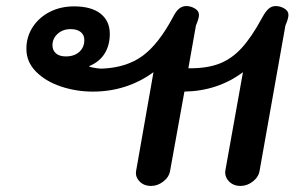

<svg xmlns="http://www.w3.org/2000/svg" viewBox="-20 -605 973 633"><path d="M429 -43 486 -367Q398 -303 286 -303Q231 -303 180.5 -320Q130 -337 98.5 -369Q67 -401 67 -444Q67 -484 88 -516Q109 -548 144.5 -566Q180 -584 224 -584Q281 -584 311.5 -560Q342 -536 342 -493Q342 -456 325 -428.5Q308 -401 274 -387L275 -385Q285 -382 299.5 -380Q314 -378 321 -379Q399 -383 451 -421.5Q503 -460 550 -548Q560 -568 570.5 -576.5Q581 -585 594 -585Q609 -585 622.5 -577Q636 -569 636 -556Q636 -544 626 -521L601 -380Q660 -379 701.5 -394.5Q743 -410 776.5 -446.5Q810 -483 845 -548Q856 -568 866 -576.5Q876 -585 889 -585Q904 -585 917.5 -577Q931 -569 931 -556Q931 -544 921 -521L836 -43Q833 -22 814 -7Q795 8 773 8Q749 8 734.5 -7.5Q720 -23 723 -43L781 -367Q698 -305 588 -303L541 -43Q538 -22 519 -7Q500 8 478 8Q454 8 439.5 -7.5Q425 -23 429 -43ZM258 -473Q258 -490 246 -499.5Q234 -509 213 -509Q187 -509 170 -493.5Q153 -478 153 -456Q153 -439 164.5 -429Q176 -419 197 -419Q225 -419 241.5 -434Q258 -449 258 -473Z"/></svg>

Font: Kodchasan SemiBold
Style: Italic
Weight: 600
Italic angle: -10°
Version: Version 1.000; ttfautohint (v1.6)